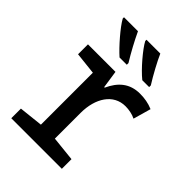

<svg xmlns="http://www.w3.org/2000/svg" viewBox="-221 -869 972 972"><g transform="rotate(45 265.0 -382.5)"><path d="M374 -605H423V-617C395 -661 359 -728 343 -765H244V-756C264 -718 329 -641 374 -605ZM211 -605H263V-617C234 -664 205 -718 183 -765H83V-756C104 -717 170 -641 211 -605ZM41 0H403V-69L270 -83V-267C270 -373 321 -452 407 -452C431 -452 459 -447 480 -436L507 -531C477 -544 446 -549 414 -549C340 -549 295 -508 266 -444H262L248 -539H51V-468L170 -455V-83L41 -69Z"/></g></svg>

Font: Noto Sans Mono Condensed Medium
Style: Regular
Weight: 500
Width: 3
Designer: Monotype Design Team
Foundry: Monotype Imaging Inc.
Version: Version 2.014